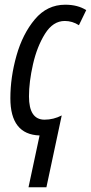

<svg xmlns="http://www.w3.org/2000/svg" viewBox="-20 -566 386 815"><path d="M101 229H177L242 -76Q207 -58 169 -58Q103 -58 103 -157Q103 -218 120 -293Q137 -368 171 -422.5Q205 -477 255 -477Q287 -477 315 -459L346 -523Q310 -546 257 -546Q180 -546 128 -484Q76 -422 50 -330Q24 -238 24 -149Q24 5 148 9Z"/></svg>

Font: Noto Sans UI Condensed
Style: Italic
Weight: 400
Width: 3
Italic angle: -12°
Designer: Monotype Design Team
Foundry: Monotype Imaging Inc.
Version: Version 1.901